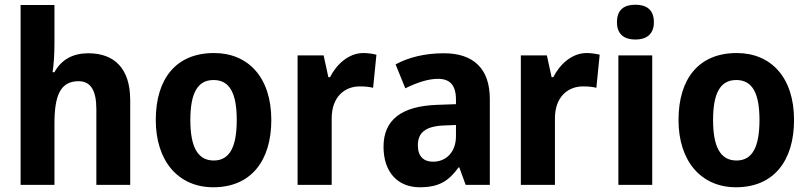

<svg xmlns="http://www.w3.org/2000/svg" viewBox="-20 -781 3418 811"><path d="M210 -601V-760H67V0H210V-259C210 -376 234 -438 312 -438C363 -438 387 -399 387 -320V0H530V-358C530 -493 462 -556 353 -556C290 -556 240 -531 210 -476H202C207 -506 210 -549 210 -601Z M1126 -274C1126 -456 1027 -557 884 -557C725 -557 638 -450 638 -274C638 -102 732 10 881 10C1041 10 1126 -103 1126 -274ZM784 -274C784 -385 813 -443 882 -443C952 -443 980 -384 980 -274C980 -164 952 -103 883 -103C813 -103 784 -164 784 -274Z M1515 -557C1453 -557 1402 -510 1374 -455H1367L1347 -547H1237V0H1381V-278C1380 -374 1438 -416 1499 -416C1524 -416 1542 -414 1556 -410L1570 -550C1554 -554 1533 -557 1515 -557Z M1855 -556C1775 -556 1706 -539 1651 -509L1692 -408C1741 -432 1788 -448 1830 -448C1879 -448 1906 -423 1906 -360V-341L1823 -338C1676 -332 1600 -275 1600 -161C1600 -55 1659 10 1753 10C1834 10 1875 -16 1917 -74H1920L1947 0H2049V-363C2049 -491 1980 -556 1855 -556ZM1856 -251 1906 -253V-206C1906 -138 1864 -98 1809 -98C1770 -98 1745 -120 1745 -167C1745 -219 1775 -248 1856 -251Z M2458 -557C2396 -557 2345 -510 2317 -455H2310L2290 -547H2180V0H2324V-278C2323 -374 2381 -416 2442 -416C2467 -416 2485 -414 2499 -410L2513 -550C2497 -554 2476 -557 2458 -557Z M2664 -761C2617 -761 2586 -741 2586 -687C2586 -635 2618 -614 2664 -614C2709 -614 2742 -635 2742 -687C2742 -741 2710 -761 2664 -761ZM2735 -547H2592V0H2735Z M3334 -274C3334 -456 3235 -557 3092 -557C2933 -557 2846 -450 2846 -274C2846 -102 2940 10 3089 10C3249 10 3334 -103 3334 -274ZM2992 -274C2992 -385 3021 -443 3090 -443C3160 -443 3188 -384 3188 -274C3188 -164 3160 -103 3091 -103C3021 -103 2992 -164 2992 -274Z"/></svg>

Font: Noto Sans Devanagari SemiCondensed
Style: Bold
Weight: 700
Width: 4
Designer: Jelle Bosma - Monotype Design Team
Foundry: Monotype Imaging Inc.
Version: Version 2.004